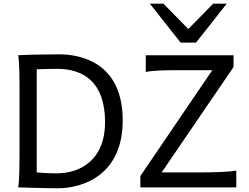

<svg xmlns="http://www.w3.org/2000/svg" viewBox="-20 -1011 1341 1036"><path d="M85.4 -222.2C85 -125.5 85.4 -39.1 78.1 0C78.1 0 228 4.9 290.5 4.9C433.6 4.9 642.1 -70.8 642.1 -361.3C642.1 -680.7 404.8 -717.8 300.3 -717.8C234.4 -717.8 119.6 -715.8 78.1 -712.9C85.4 -673.8 85.4 -584 85.4 -488.3ZM178.2 -637.2C202.6 -638.2 255.9 -639.6 288.1 -639.6C428.7 -639.6 546.9 -569.8 546.9 -351.6C546.9 -150.4 416.5 -75.7 285.6 -75.7C239.3 -75.7 201.2 -78.6 178.2 -80.6ZM1240.2 -712.9H766.6V-622.6C805.7 -630.9 863.3 -632.3 959.5 -632.3H1125.5L737.3 -61V0H1254.9V-90.3C1215.8 -83.5 1138.2 -80.6 1042.5 -80.6H852.1L1240.2 -649.4ZM788.6 -991.2 954.6 -781.2H1037.6L1203.6 -991.2H1130.4L996.1 -854.5L861.8 -991.2Z"/></svg>

Font: Andika
Style: Regular
Weight: 400
Designer: Victor Gaultney, Annie Olsen, Julie Remington, Don Collingsworth, Eric Hays
Foundry: SIL International
Version: Version 1.000